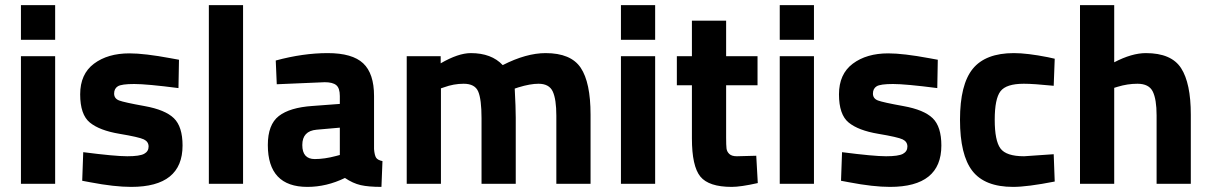

<svg xmlns="http://www.w3.org/2000/svg" viewBox="-20 -720 4741 752"><path d="M62 0V-500H196V0ZM62 -564V-700H196V-564Z M679 -375Q555 -391 505.5 -391Q456 -391 441.5 -382Q427 -373 427 -353.5Q427 -334 446.5 -326.5Q466 -319 546.5 -304.5Q627 -290 661 -257Q695 -224 695 -150Q695 12 494 12Q428 12 334 -6L302 -12L306 -124Q430 -108 478.5 -108Q527 -108 544.5 -117.5Q562 -127 562 -146Q562 -165 543.5 -174Q525 -183 447.5 -196Q370 -209 332 -240Q294 -271 294 -350.5Q294 -430 348 -470.5Q402 -511 487 -511Q546 -511 648 -492L681 -486Z M798 0V-700H932V0Z M1445 -344V-136Q1447 -112 1453 -102.5Q1459 -93 1478 -89L1474 12Q1423 12 1392.5 5Q1362 -2 1331 -23Q1259 12 1184 12Q1029 12 1029 -152Q1029 -232 1072 -265.5Q1115 -299 1204 -305L1311 -313V-344Q1311 -375 1297 -386.5Q1283 -398 1252 -398L1064 -390L1060 -483Q1167 -512 1263.5 -512Q1360 -512 1402.5 -472Q1445 -432 1445 -344ZM1220 -212Q1164 -207 1164 -152Q1164 -97 1213 -97Q1251 -97 1296 -109L1311 -113V-220Z M1707 0H1573V-500H1706V-472Q1775 -512 1824 -512Q1905 -512 1949 -465Q2041 -512 2117 -512Q2216 -512 2254.5 -454.5Q2293 -397 2293 -271V0H2159V-267Q2159 -331 2145 -361.5Q2131 -392 2089 -392Q2057 -392 2011 -378L1996 -373Q2000 -298 2000 -259V0H1866V-257Q1866 -331 1853 -361.5Q1840 -392 1796 -392Q1757 -392 1719 -378L1707 -374Z M2412 0V-500H2546V0ZM2412 -564V-700H2546V-564Z M2947 -386H2824V-181Q2824 -151 2825.5 -138.5Q2827 -126 2836.5 -117Q2846 -108 2866 -108L2942 -110L2948 -3Q2881 12 2846 12Q2756 12 2723 -28.5Q2690 -69 2690 -178V-386H2631V-500H2690V-639H2824V-500H2947Z M3034 0V-500H3168V0ZM3034 -564V-700H3168V-564Z M3651 -375Q3527 -391 3477.5 -391Q3428 -391 3413.5 -382Q3399 -373 3399 -353.5Q3399 -334 3418.5 -326.5Q3438 -319 3518.5 -304.5Q3599 -290 3633 -257Q3667 -224 3667 -150Q3667 12 3466 12Q3400 12 3306 -6L3274 -12L3278 -124Q3402 -108 3450.5 -108Q3499 -108 3516.5 -117.5Q3534 -127 3534 -146Q3534 -165 3515.5 -174Q3497 -183 3419.5 -196Q3342 -209 3304 -240Q3266 -271 3266 -350.5Q3266 -430 3320 -470.5Q3374 -511 3459 -511Q3518 -511 3620 -492L3653 -486Z M3951 -512Q4003 -512 4084 -496L4111 -490L4107 -384Q4028 -392 3990 -392Q3921 -392 3898.5 -362.5Q3876 -333 3876 -251Q3876 -169 3898.5 -138.5Q3921 -108 3991 -108L4107 -116L4111 -9Q4004 12 3948 12Q3837 12 3788.5 -50.5Q3740 -113 3740 -251Q3740 -389 3790 -450.5Q3840 -512 3951 -512Z M4344 0H4210V-700H4344V-476Q4413 -512 4468 -512Q4568 -512 4606 -453Q4644 -394 4644 -271V0H4510V-268Q4510 -331 4495 -361.5Q4480 -392 4435 -392Q4396 -392 4357 -380L4344 -376Z"/></svg>

Font: Titillium Web
Style: Bold
Weight: 700
Version: Version 1.001;PS 57.000;hotconv 1.0.70;makeotf.lib2.5.55311